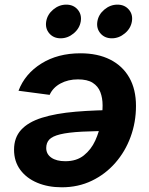

<svg xmlns="http://www.w3.org/2000/svg" viewBox="-20 -783 630 812"><path d="M320.3 -557.6Q393.2 -557.6 445.9 -531Q498.6 -504.4 526.8 -454.8Q555.1 -405.2 555.1 -335Q555.1 -266.2 532.3 -204Q509.5 -141.8 467.5 -94Q425.6 -46.1 368.1 -18.5Q310.6 9.1 241.2 9.1Q183.4 9.1 137.8 -10Q92.1 -29.1 65.7 -64.8Q39.4 -100.5 39.4 -149.9Q39.4 -200.8 69.1 -233.6Q98.9 -266.5 157 -284.9Q215.1 -303.3 300.1 -310.6Q385.1 -317.9 495.6 -317.9L480.5 -229.3Q386.9 -229.3 327.3 -226.2Q267.6 -223 234.6 -214.9Q201.5 -206.8 188.5 -192.9Q175.5 -178.9 175.5 -157.1Q175.5 -131.2 197.2 -116.2Q218.8 -101.2 256.3 -101.2Q304.1 -101.2 334.8 -126Q365.6 -150.7 382.8 -188.4Q400 -226.1 406.9 -266.2Q413.9 -306.4 413.9 -337.4Q413.9 -368.8 404.3 -393.6Q394.7 -418.4 372 -432.9Q349.4 -447.3 309.6 -447.3Q268.1 -447.3 236 -430Q203.8 -412.7 189.9 -381.8L58.3 -399.2Q85.4 -470.8 154.8 -514.2Q224.2 -557.6 320.3 -557.6ZM452.9 -621Q422.7 -621 404.8 -641.9Q387 -662.8 391.8 -692.3Q396.6 -721.8 421.5 -742.6Q446.4 -763.4 476.7 -763.4Q506.9 -763.4 524.8 -742.6Q542.7 -721.8 537.8 -692.3Q533 -662.8 508 -641.9Q483.1 -621 452.9 -621ZM236.5 -621Q206.3 -621 188.4 -641.9Q170.6 -662.8 175.4 -692.3Q180.2 -721.8 205.1 -742.6Q230 -763.4 260.3 -763.4Q290.5 -763.4 308.4 -742.6Q326.3 -721.8 321.5 -692.3Q316.6 -662.8 291.7 -641.9Q266.7 -621 236.5 -621Z"/></svg>

Font: Inter
Style: Italic
Weight: 400
Italic angle: -9.3988°
Designer: Rasmus Andersson
Foundry: rsms
Version: Version 4.001;git-66647c0bb